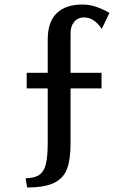

<svg xmlns="http://www.w3.org/2000/svg" viewBox="-20 -645 569 849"><path d="M292 -498V-323H429V-254H292V-11Q292 60 276.5 101.5Q261 143 219.5 163.5Q178 184 100 184L93 143Q133 143 154 128Q175 113 183 80Q191 47 191 -13V-254H98V-323H191V-470Q191 -548 230.5 -586.5Q270 -625 344 -625Q375 -625 403.5 -615.5Q432 -606 464 -588L430 -517Q396 -568 352 -568Q324 -568 308 -548.5Q292 -529 292 -498Z"/></svg>

Font: Arya
Style: Regular
Weight: 400
Designer: Eduardo Rodriguez Tunni, Modular Infotech
Foundry: Eduardo Rodriguez Tunni, Modular Infotech
Version: Version 1.002